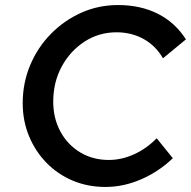

<svg xmlns="http://www.w3.org/2000/svg" viewBox="-20 -730 757 761"><path d="M398 11Q328 11 268.5 -14Q209 -39 164.5 -84.5Q120 -130 95 -190.5Q70 -251 70 -321Q70 -401 99.5 -471.5Q129 -542 181.5 -595.5Q234 -649 302 -679.5Q370 -710 448 -710Q537 -710 605.5 -675.5Q674 -641 717 -574L626 -499Q597 -549 549 -575.5Q501 -602 442 -602Q372 -602 315 -565Q258 -528 224.5 -466Q191 -404 191 -327Q191 -261 219.5 -208.5Q248 -156 298 -126Q348 -96 411 -96Q462 -96 511.5 -118.5Q561 -141 601 -182L665 -103Q610 -50 540 -19.5Q470 11 398 11Z"/></svg>

Font: Red Hat Text Medium
Style: Italic
Weight: 500
Italic angle: -12°
Designer: Pentagram, MCKL
Foundry: Pentagram, MCKL
Version: Version 1.023; ttfautohint (v1.8.3)